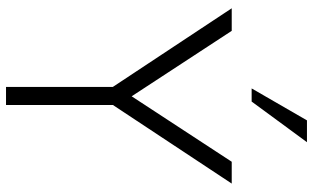

<svg xmlns="http://www.w3.org/2000/svg" viewBox="-221 -819 1040 638"><g transform="rotate(90 299.0 -500.0)"><path d="M452.5 -1000 317.5 -816.2H273.8L380 -1000ZM590 -750 328.8 -355V0H268.8V-355L7.5 -750H82.5L300 -417.5L517.5 -750Z"/></g></svg>

Font: Now Light
Style: Regular
Weight: 300
Designer: Alfredo Marco Pradil
Foundry: Alfredo Marco Pradil
Version: Version 1.002;PS 001.002;hotconv 1.0.88;makeotf.lib2.5.64775